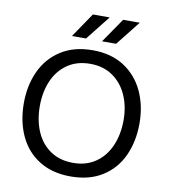

<svg xmlns="http://www.w3.org/2000/svg" viewBox="-104 -1077 1044 1182"><g transform="rotate(10 418.0 -486.0)"><path d="M56 0ZM56 -378Q56 -489 97 -578Q138 -667 219.5 -719.5Q301 -772 418 -772Q534 -772 615 -719.5Q696 -667 737.5 -577.5Q779 -488 779 -378Q779 -265 738 -175.5Q697 -86 615.5 -34.5Q534 17 418 17Q301 17 219.5 -34.5Q138 -86 97 -175.5Q56 -265 56 -378ZM679 -381Q679 -467 648 -536.5Q617 -606 558 -646.5Q499 -687 418 -687Q334 -687 275 -646Q216 -605 186 -535Q156 -465 156 -378Q156 -289 186 -219Q216 -149 275 -108.5Q334 -68 418 -68Q500 -68 559 -109Q618 -150 648.5 -221Q679 -292 679 -381ZM569 -989H673L552 -836H464ZM380 -989H485L364 -836H276Z"/></g></svg>

Font: Biryani
Style: Regular
Weight: 400
Designer: Dan Reynolds and Mathieu Réguer
Foundry: Dan Reynolds and Mathieu Réguer
Version: Version 1.004; ttfautohint (v1.1) -l 5 -r 5 -G 72 -x 0 -D la